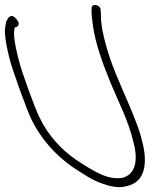

<svg xmlns="http://www.w3.org/2000/svg" viewBox="-122 -731 667 780"><path d="M-94 -539C-90 -523 -87 -505 -81 -484C-69 -440 -13 -284 5 -247C45 -165 105 -100 172 -53C211 -28 248 -1 291 14C325 26 359 35 393 25C465 10 480 -63 456 -155C450 -182 441 -209 430 -237C399 -319 357 -403 327 -488C307 -546 286 -624 288 -673L287 -690C287 -713 249 -719 250 -697V-679C251 -667 252 -651 255 -631C265 -553 297 -469 325 -400C357 -321 399 -244 420 -154C440 -80 429 -24 377 -9C348 -4 323 -9 297 -19C258 -35 224 -58 187 -82C128 -122 72 -182 38 -255C21 -288 -36 -444 -45 -485C-51 -505 -54 -523 -58 -539C-64 -572 -68 -594 -62 -620C-52 -620 -47 -626 -46 -633C-44 -643 -60 -660 -67 -664C-78 -670 -88 -661 -91 -654C-93 -649 -99 -642 -98 -636C-106 -605 -101 -579 -94 -539Z"/></svg>

Font: Stray Cat
Style: OpObl
Weight: 400
Version: Version 1.0